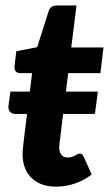

<svg xmlns="http://www.w3.org/2000/svg" viewBox="-20 -690 414 718"><path d="M64.5 -108Q64.5 -111.5 64.5 -116.2Q64.5 -121 65.2 -130.2Q66 -139.5 67.8 -154.8Q69.5 -170 72.5 -194.5L81 -264H35.5Q25 -264 17.8 -271.8Q10.5 -279.5 11.5 -293L19 -347.5H91.5L100 -416.5H55Q45 -416.5 38.8 -423.5Q32.5 -430.5 34.5 -444.5L41 -498.5L119 -513.5L161.5 -647Q168.5 -669.5 192 -669.5H266L246.5 -512.5H367L355.5 -416.5H235L226.5 -347.5H346L335 -264H216L208.5 -202Q206 -181.5 204.5 -169.5Q203 -157.5 202.2 -151Q201.5 -144.5 201.5 -142.2Q201.5 -140 201.5 -139Q201.5 -121.5 209.5 -111.2Q217.5 -101 233.5 -101Q242.5 -101 249 -103.2Q255.5 -105.5 260.2 -108.2Q265 -111 269 -113.2Q273 -115.5 277.5 -115.5Q284 -115.5 287 -112.8Q290 -110 293 -103.5L323 -37.5Q294 -15 259.5 -3.5Q225 8 190 8Q133 8 99.8 -22.8Q66.5 -53.5 64.5 -108Z"/></svg>

Font: Lato Heavy
Style: Italic
Weight: 800
Italic angle: -7°
Designer: Lukasz Dziedzic
Foundry: tyPoland Lukasz Dziedzic
Version: Version 2.007; 2014-02-27